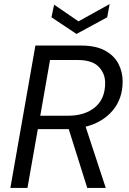

<svg xmlns="http://www.w3.org/2000/svg" viewBox="-20 -924 634 944"><path d="M31 0 154 -700H379Q451 -700 496 -675.5Q541 -651 562 -611Q583 -571 583 -524Q583 -438 533.5 -380Q484 -322 401 -301L500 0H409L318 -289Q311 -289 304 -289H166L115 0ZM178 -355H314Q397 -355 447 -396.5Q497 -438 497 -516Q497 -563 465 -596Q433 -629 361 -629H226ZM356 -757 233 -839 246 -901 366 -819 519 -904 507 -839Z"/></svg>

Font: DeepMind Sans
Style: Italic
Weight: 400
Italic angle: -10°
Designer: Jonny Pinhorn / Modifications: Colophon Foundry
Foundry: Colophon Foundry
Version: Version 1.002; ttfautohint (v1.8.2)